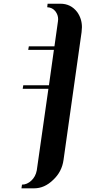

<svg xmlns="http://www.w3.org/2000/svg" viewBox="-20 -712 464 1040"><path d="M96.2 308.1 99.1 288.1Q126.5 288.1 149.9 266.1Q172.9 244.6 179.2 210.9L242.2 -231H103L106 -250H245.1L272 -441.9H132.8L136.2 -460.9H274.9L293.9 -596.2Q294.9 -600.1 294.9 -607.9Q294.9 -630.4 280.8 -649.9Q264.6 -671.4 235.8 -672.9L237.8 -691.9H307.1Q363.3 -691.9 397.9 -647Q423.8 -610.8 423.8 -564.9Q423.8 -555.7 421.9 -538.1L324.2 153.8Q315.4 218.8 267.1 263.2Q220.7 308.1 165 308.1Z"/></svg>

Font: Hjet
Style: Italic
Weight: 400
Designer: T. Christopher White
Version: Version 1.2